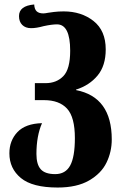

<svg xmlns="http://www.w3.org/2000/svg" viewBox="-20 -830 561 859"><path d="M22 -144Q22 -201 58 -239Q94 -277 168 -279Q143 -222 143 -141Q143 -94 162.5 -72.5Q182 -51 227 -51Q273 -51 294 -89.5Q315 -128 315 -212Q315 -306 280 -344Q245 -382 177 -382H136V-458H184Q233 -458 263.5 -489.5Q294 -521 294 -603Q294 -721 235 -721Q212 -721 175 -713Q143 -704 119 -704Q94 -704 79.5 -718.5Q65 -733 65 -758Q65 -804 133 -810Q134 -789 144 -779.5Q154 -770 174 -770Q181 -770 196 -773Q201 -774 221.5 -776.5Q242 -779 265 -779Q344 -779 398.5 -736Q453 -693 453 -609Q453 -536 416.5 -492Q380 -448 320 -429V-427Q480 -396 480 -206Q480 -151 456.5 -102.5Q433 -54 378.5 -22.5Q324 9 238 9Q125 9 73.5 -33.5Q22 -76 22 -144Z"/></svg>

Font: Noto Serif Georgian Black Cond
Style: Regular
Weight: 900
Width: 3
Designer: Monotype Design team
Foundry: Monotype Imaging Inc.
Version: Version 1.000